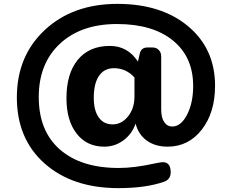

<svg xmlns="http://www.w3.org/2000/svg" viewBox="-20 -747 1194 991"><path d="M767 -502Q787 -502 799.5 -489Q812 -476 812 -456V-181Q812 -140 827.5 -117Q843 -94 869 -94Q914 -94 945.5 -155Q977 -216 977 -303Q977 -453 872.5 -538Q768 -623 584 -623Q398 -623 289 -521Q180 -419 180 -246Q180 -71 289 24.5Q398 120 593 120Q673 120 777 97Q810 90 820 90Q861 90 861 142Q861 179 827 191Q733 224 591 224Q354 224 210.5 97Q67 -30 67 -244Q67 -458 211.5 -592.5Q356 -727 586 -727Q813 -727 951.5 -611Q1090 -495 1090 -304Q1090 -166 1021.5 -78Q953 10 845 10Q781 10 737.5 -21.5Q694 -53 680 -109Q661 -55 617 -22.5Q573 10 518 10Q428 10 375.5 -57.5Q323 -125 323 -240Q323 -368 382 -439Q441 -510 547 -510Q639 -510 692 -429L701 -469Q708 -502 741 -502ZM561 -105Q608 -105 641 -146.5Q674 -188 674 -248V-347Q631 -395 568 -395Q518 -395 491 -355.5Q464 -316 464 -242Q464 -177 489.5 -141Q515 -105 561 -105Z"/></svg>

Font: Solway
Style: Bold
Weight: 700
Designer: Mariya V. Pigoulevskaya
Foundry: The Northern Block Ltd.
Version: Version 1.000;hotconv 1.0.109;makeotfexe 2.5.65596